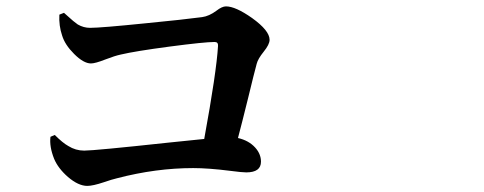

<svg xmlns="http://www.w3.org/2000/svg" viewBox="-20 -657 1540 611"><path d="M257.8 -65.4Q229.5 -65.4 196.3 -93.8Q165 -121.1 152.3 -151.4Q136.7 -190.4 140.6 -221.7L154.3 -227.5Q179.7 -202.1 197.3 -192.4Q220.7 -177.7 248 -177.7Q280.3 -177.7 515.6 -203.1Q597.7 -211.9 629.9 -214.8Q668.9 -427.7 673.8 -510.7Q674.8 -523.4 663.1 -523.4Q630.9 -523.4 520 -508.8Q409.2 -494.1 364.3 -483.4Q345.7 -479.5 315.4 -467.8Q283.2 -455.1 269.5 -455.1Q246.1 -455.1 215.8 -485.4Q186.5 -514.6 177.7 -543.9Q167 -575.2 168.9 -610.4L183.6 -616.2Q186.5 -613.3 192.4 -608.4Q215.8 -586.9 227.5 -579.1Q246.1 -568.4 266.6 -568.4Q300.8 -568.4 444.3 -583Q564.5 -594.7 623 -602.5Q645.5 -605.5 668.9 -623Q686.5 -636.7 699.2 -636.7Q729.5 -636.7 782.2 -599.6Q837.9 -559.6 837.9 -530.3Q837.9 -515.6 819.3 -492.7Q800.8 -469.7 796.9 -454.1Q789.1 -425.8 769.5 -344.7Q749 -261.7 737.3 -217.8Q771.5 -210 792 -187.5Q810.5 -167 810.5 -142.6Q810.5 -108.4 763.7 -108.4Q750 -108.4 712.9 -113.3Q643.6 -122.1 594.7 -122.1Q476.6 -122.1 352.5 -89.8Q335.9 -85.9 310.5 -77.1Q275.4 -65.4 257.8 -65.4Z"/></svg>

Font: Bpmf GenYo Min B
Style: B
Weight: 700
Foundry: But Ko
Version: Version 1.320